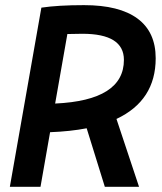

<svg xmlns="http://www.w3.org/2000/svg" viewBox="-20 -723 626 743"><path d="M18.1 0 140.1 -693.4Q204.6 -703.1 305.2 -703.1Q441.9 -703.1 512.2 -651.1Q582.5 -599.1 582.5 -497.6Q582.5 -334 430.7 -262.7L518.1 0H385.7L315.4 -226.6Q252 -214.4 173.8 -211.4L136.7 0ZM193.4 -322.3Q459.5 -334.5 459.5 -491.2Q459.5 -592.3 298.8 -592.3Q268.6 -592.3 240.7 -591.3Z"/></svg>

Font: Cascadia Code PL SemiBold
Style: Italic
Weight: 600
Italic angle: -10°
Monospace: yes
Designer: Aaron Bell
Foundry: Saja Typeworks
Version: Version 2404.023; ttfautohint (v1.8.4)